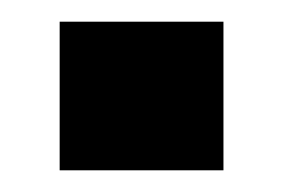

<svg xmlns="http://www.w3.org/2000/svg" viewBox="-20 -366 261 177"><path d="M35 -209V-346H186V-209Z"/></svg>

Font: Hubot Sans SemiBold
Style: Regular
Weight: 600
Designer: Deni Anggara
Foundry: GitHub, Inc., Subsidiary of Microsoft Corporation
Version: Version 2.000